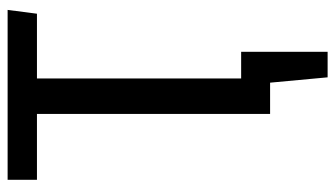

<svg xmlns="http://www.w3.org/2000/svg" viewBox="-208 -521 880 504"><g transform="rotate(-90 232.0 -269.0)"><path d="M278 -612V-76H348V151H281L267 0H185V-612H12V-689H458L448 -612Z"/></g></svg>

Font: Fira Sans Condensed
Style: Regular
Weight: 400
Width: 3
Designer: bBox Type GmbH & Carrois Corporate GbR & Edenspiekermann AG
Foundry: bBox Type GmbH & Carrois Corporate GbR & Edenspiekermann AG
Version: Version 4.301